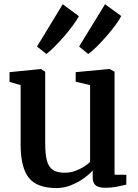

<svg xmlns="http://www.w3.org/2000/svg" viewBox="-20 -896 666 926"><path d="M485.5 9.5Q456 9.5 441.5 -2Q427 -13.5 427 -40.5V-73.5Q409.5 -54 381.8 -34.5Q354 -15 320.8 -2Q287.5 11 252 11Q158.5 11 119 -38.5Q79.5 -88 79.5 -200V-485.5L26 -501V-548L176.5 -563H178.5L198 -550V-204.5Q198 -153.5 206 -122.5Q214 -91.5 234.2 -77.2Q254.5 -63 291 -63Q319 -63 342.5 -71.5Q366 -80 384.2 -91.8Q402.5 -103.5 414.5 -114.5V-485.5L345 -502V-548L506 -563H509.5L532.5 -550V-53.5L589.5 -53L589 -5.5Q571.5 -1.5 545.5 4Q519.5 9.5 485.5 9.5ZM405 -636 361.5 -671.5 486.5 -875.5 564.5 -819Q556 -800.5 536.2 -774Q516.5 -747.5 492.2 -719.8Q468 -692 445 -669.5Q422 -647 406 -636ZM203 -636 158.5 -671.5 282.5 -875.5 360.5 -818Q350.5 -799 331 -772.5Q311.5 -746 287.8 -718.8Q264 -691.5 241.5 -669.2Q219 -647 204 -636Z"/></svg>

Font: Merriweather 28pt SemiBold
Style: Regular
Weight: 600
Version: Version 2.100